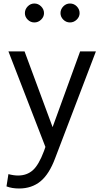

<svg xmlns="http://www.w3.org/2000/svg" viewBox="-20 -827 583 1095"><path d="M122 -752Q122 -774 138 -790.5Q154 -807 176 -807Q198 -807 214.5 -790.5Q231 -774 231 -752Q231 -731 214.5 -715Q198 -699 176 -699Q154 -699 138 -715Q122 -731 122 -752ZM325 -752Q325 -774 341 -790.5Q357 -807 379 -807Q402 -807 418 -790.5Q434 -774 434 -752Q434 -731 417.5 -715Q401 -699 379 -699Q357 -699 341 -715Q325 -731 325 -752ZM437 -534H527L295 74Q261 166 211 207Q161 248 89 248Q48 248 17 236L28 166Q58 174 83 174Q133 174 167 144Q201 114 231 34L239 11L28 -534H120L280 -102Z"/></svg>

Font: Martel Sans
Style: Regular
Weight: 400
Designer: Dan Reynolds and Mathieu Réguer
Foundry: Dan Reynolds and Mathieu Réguer
Version: Version 1.001;PS 001.001;hotconv 1.0.70;makeotf.lib2.5.58329